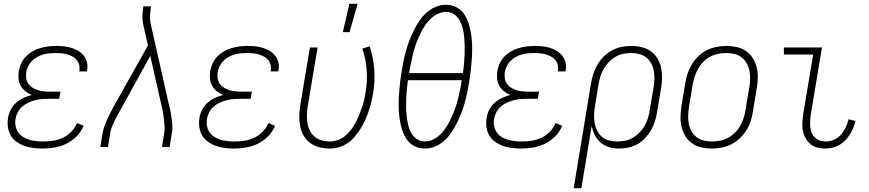

<svg xmlns="http://www.w3.org/2000/svg" viewBox="-20 -768 4540 1003"><path d="M203 8Q179 8 154.5 5Q130 2 108.5 -5.5Q87 -13 67.5 -26.5Q48 -40 36.5 -59.5Q25 -79 21.5 -103Q18 -127 22 -152Q25 -173 35.5 -194Q46 -215 64 -231Q82 -247 103 -256.5Q124 -266 146 -272Q128 -279 113 -291Q98 -303 88.5 -319.5Q79 -336 77 -356Q75 -376 78 -397Q82 -418 91 -437.5Q100 -457 115.5 -473Q131 -489 150.5 -500Q170 -511 190.5 -517Q211 -523 232 -525.5Q253 -528 273 -528Q294 -528 314 -526Q334 -524 353 -518Q372 -512 389 -502Q406 -492 418 -476.5Q430 -461 434.5 -441.5Q439 -422 435 -401L434 -395H394L395 -399Q397 -415 393.5 -429.5Q390 -444 380.5 -455Q371 -466 358 -473Q345 -480 331 -484Q317 -488 301.5 -489.5Q286 -491 270 -491Q254 -491 238 -489.5Q222 -488 206 -483.5Q190 -479 174.5 -470.5Q159 -462 147 -450Q135 -438 127.5 -422.5Q120 -407 117 -391Q115 -375 117 -359Q119 -343 128 -330.5Q137 -318 150 -310Q163 -302 178 -297Q193 -292 209.5 -290.5Q226 -289 242 -289H296L289 -252H235Q217 -252 199.5 -250.5Q182 -249 164 -244.5Q146 -240 128.5 -232Q111 -224 96.5 -211.5Q82 -199 73 -182Q64 -165 61 -147Q58 -128 61.5 -109.5Q65 -91 75 -76.5Q85 -62 100.5 -52.5Q116 -43 133 -38Q150 -33 169 -31Q188 -29 207 -29Q233 -29 258.5 -33Q284 -37 308.5 -48.5Q333 -60 352.5 -80Q372 -100 382 -125L417 -111Q405 -81 381 -56.5Q357 -32 327.5 -17.5Q298 -3 266 2.5Q234 8 203 8Z M504 0 516 -74Q519 -91 525.5 -108.5Q532 -126 539.5 -143Q547 -160 555.5 -176.5Q564 -193 573 -210L753 -531L728 -641Q723 -662 724 -684Q725 -706 728 -728L729 -735H769L768 -728Q765 -708 763.5 -688Q762 -668 766 -649L865 -210Q870 -193 872.5 -176.5Q875 -160 877.5 -143Q880 -126 880.5 -108.5Q881 -91 878 -74L866 0H826L838 -74Q841 -90 840 -106.5Q839 -123 837 -139Q835 -155 833 -170.5Q831 -186 827 -202L765 -476L608 -192Q600 -178 592 -163.5Q584 -149 577 -134Q570 -119 564 -104Q558 -89 556 -74L544 0Z M1203 8Q1179 8 1154.5 5Q1130 2 1108.5 -5.5Q1087 -13 1067.5 -26.5Q1048 -40 1036.5 -59.5Q1025 -79 1021.5 -103Q1018 -127 1022 -152Q1025 -173 1035.5 -194Q1046 -215 1064 -231Q1082 -247 1103 -256.5Q1124 -266 1146 -272Q1128 -279 1113 -291Q1098 -303 1088.5 -319.5Q1079 -336 1077 -356Q1075 -376 1078 -397Q1082 -418 1091 -437.5Q1100 -457 1115.5 -473Q1131 -489 1150.5 -500Q1170 -511 1190.5 -517Q1211 -523 1232 -525.5Q1253 -528 1273 -528Q1294 -528 1314 -526Q1334 -524 1353 -518Q1372 -512 1389 -502Q1406 -492 1418 -476.5Q1430 -461 1434.5 -441.5Q1439 -422 1435 -401L1434 -395H1394L1395 -399Q1397 -415 1393.5 -429.5Q1390 -444 1380.5 -455Q1371 -466 1358 -473Q1345 -480 1331 -484Q1317 -488 1301.5 -489.5Q1286 -491 1270 -491Q1254 -491 1238 -489.5Q1222 -488 1206 -483.5Q1190 -479 1174.5 -470.5Q1159 -462 1147 -450Q1135 -438 1127.5 -422.5Q1120 -407 1117 -391Q1115 -375 1117 -359Q1119 -343 1128 -330.5Q1137 -318 1150 -310Q1163 -302 1178 -297Q1193 -292 1209.5 -290.5Q1226 -289 1242 -289H1296L1289 -252H1235Q1217 -252 1199.5 -250.5Q1182 -249 1164 -244.5Q1146 -240 1128.5 -232Q1111 -224 1096.5 -211.5Q1082 -199 1073 -182Q1064 -165 1061 -147Q1058 -128 1061.5 -109.5Q1065 -91 1075 -76.5Q1085 -62 1100.5 -52.5Q1116 -43 1133 -38Q1150 -33 1169 -31Q1188 -29 1207 -29Q1233 -29 1258.5 -33Q1284 -37 1308.5 -48.5Q1333 -60 1352.5 -80Q1372 -100 1382 -125L1417 -111Q1405 -81 1381 -56.5Q1357 -32 1327.5 -17.5Q1298 -3 1266 2.5Q1234 8 1203 8Z M1703 8Q1675 8 1649 1.5Q1623 -5 1602 -20Q1581 -35 1567.5 -57.5Q1554 -80 1548.5 -106Q1543 -132 1543.5 -160Q1544 -188 1548 -215L1599 -520H1639L1587 -209Q1584 -188 1583.5 -166Q1583 -144 1586.5 -123Q1590 -102 1599.5 -84Q1609 -66 1624.5 -53Q1640 -40 1661 -34.5Q1682 -29 1704 -29Q1724 -29 1744.5 -36Q1765 -43 1782 -57Q1799 -71 1812.5 -89Q1826 -107 1836.5 -126Q1847 -145 1855 -164.5Q1863 -184 1870 -204Q1877 -224 1882 -244.5Q1887 -265 1890 -286Q1900 -345 1895.5 -403Q1891 -461 1873 -514L1911 -526Q1930 -469 1935 -406.5Q1940 -344 1929 -280Q1925 -256 1919 -232.5Q1913 -209 1905.5 -186Q1898 -163 1887.5 -140Q1877 -117 1863.5 -95.5Q1850 -74 1833.5 -54.5Q1817 -35 1796 -20.5Q1775 -6 1750.5 1Q1726 8 1703 8ZM1771 -600 1805 -748H1848L1806 -600Z M2199 8Q2168 8 2142.5 -6Q2117 -20 2102 -44Q2087 -68 2079 -95.5Q2071 -123 2067 -152Q2063 -181 2062.5 -211Q2062 -241 2064 -271.5Q2066 -302 2069.5 -332.5Q2073 -363 2078 -393Q2082 -420 2087.5 -447Q2093 -474 2100.5 -501Q2108 -528 2118 -554.5Q2128 -581 2140.5 -606.5Q2153 -632 2169 -656.5Q2185 -681 2207 -701Q2229 -721 2256 -732Q2283 -743 2310 -743Q2341 -743 2366.5 -729Q2392 -715 2407 -691Q2422 -667 2430 -639.5Q2438 -612 2442 -583Q2446 -554 2446.5 -524Q2447 -494 2445 -463.5Q2443 -433 2439.5 -402.5Q2436 -372 2431 -342Q2427 -315 2421.5 -288Q2416 -261 2408.5 -234Q2401 -207 2391 -180.5Q2381 -154 2368.5 -128.5Q2356 -103 2340 -78.5Q2324 -54 2302 -34Q2280 -14 2253 -3Q2226 8 2199 8ZM2398 -386Q2402 -410 2404 -433.5Q2406 -457 2407 -480.5Q2408 -504 2407.5 -527.5Q2407 -551 2405 -574Q2403 -597 2397.5 -619Q2392 -641 2381.5 -660.5Q2371 -680 2352.5 -693Q2334 -706 2310 -706Q2287 -706 2263.5 -694Q2240 -682 2222 -662.5Q2204 -643 2191.5 -621Q2179 -599 2168.5 -576Q2158 -553 2150 -529.5Q2142 -506 2136.5 -482Q2131 -458 2126 -434Q2121 -410 2117 -387V-386ZM2200 -29Q2223 -29 2246 -41Q2269 -53 2287 -72.5Q2305 -92 2317.5 -114Q2330 -136 2340.5 -159Q2351 -182 2359 -205.5Q2367 -229 2373 -253Q2379 -277 2384 -301Q2389 -325 2392 -348V-349H2111Q2108 -325 2105.5 -301.5Q2103 -278 2102 -254.5Q2101 -231 2101.5 -207.5Q2102 -184 2104.5 -161Q2107 -138 2112 -116Q2117 -94 2127.5 -74.5Q2138 -55 2157 -42Q2176 -29 2200 -29Z M2703 8Q2679 8 2654.5 5Q2630 2 2608.5 -5.5Q2587 -13 2567.5 -26.5Q2548 -40 2536.5 -59.5Q2525 -79 2521.5 -103Q2518 -127 2522 -152Q2525 -173 2535.5 -194Q2546 -215 2564 -231Q2582 -247 2603 -256.5Q2624 -266 2646 -272Q2628 -279 2613 -291Q2598 -303 2588.5 -319.5Q2579 -336 2577 -356Q2575 -376 2578 -397Q2582 -418 2591 -437.5Q2600 -457 2615.5 -473Q2631 -489 2650.5 -500Q2670 -511 2690.5 -517Q2711 -523 2732 -525.5Q2753 -528 2773 -528Q2794 -528 2814 -526Q2834 -524 2853 -518Q2872 -512 2889 -502Q2906 -492 2918 -476.5Q2930 -461 2934.5 -441.5Q2939 -422 2935 -401L2934 -395H2894L2895 -399Q2897 -415 2893.5 -429.5Q2890 -444 2880.5 -455Q2871 -466 2858 -473Q2845 -480 2831 -484Q2817 -488 2801.5 -489.5Q2786 -491 2770 -491Q2754 -491 2738 -489.5Q2722 -488 2706 -483.5Q2690 -479 2674.5 -470.5Q2659 -462 2647 -450Q2635 -438 2627.5 -422.5Q2620 -407 2617 -391Q2615 -375 2617 -359Q2619 -343 2628 -330.5Q2637 -318 2650 -310Q2663 -302 2678 -297Q2693 -292 2709.5 -290.5Q2726 -289 2742 -289H2796L2789 -252H2735Q2717 -252 2699.5 -250.5Q2682 -249 2664 -244.5Q2646 -240 2628.5 -232Q2611 -224 2596.5 -211.5Q2582 -199 2573 -182Q2564 -165 2561 -147Q2558 -128 2561.5 -109.5Q2565 -91 2575 -76.5Q2585 -62 2600.5 -52.5Q2616 -43 2633 -38Q2650 -33 2669 -31Q2688 -29 2707 -29Q2733 -29 2758.5 -33Q2784 -37 2808.5 -48.5Q2833 -60 2852.5 -80Q2872 -100 2882 -125L2917 -111Q2905 -81 2881 -56.5Q2857 -32 2827.5 -17.5Q2798 -3 2766 2.5Q2734 8 2703 8Z M2977 215 3068 -335Q3072 -360 3080.5 -385Q3089 -410 3102.5 -432.5Q3116 -455 3135.5 -474Q3155 -493 3178.5 -505.5Q3202 -518 3227.5 -523Q3253 -528 3278 -528Q3306 -528 3332.5 -521.5Q3359 -515 3380 -500Q3401 -485 3414.5 -462.5Q3428 -440 3433.5 -414Q3439 -388 3438.5 -360Q3438 -332 3433 -305L3413 -185Q3409 -161 3402 -137Q3395 -113 3382.5 -90.5Q3370 -68 3352 -48.5Q3334 -29 3311.5 -16Q3289 -3 3264.5 2.5Q3240 8 3216 8Q3188 8 3163 1Q3138 -6 3118.5 -22.5Q3099 -39 3087.5 -62Q3076 -85 3071 -110L3017 215ZM3204 -29Q3224 -29 3245 -33Q3266 -37 3285 -48Q3304 -59 3320 -75Q3336 -91 3347 -110Q3358 -129 3364.5 -149.5Q3371 -170 3374 -191L3394 -311Q3398 -332 3398.5 -354Q3399 -376 3395.5 -397Q3392 -418 3382.5 -436Q3373 -454 3357 -467Q3341 -480 3320.5 -485.5Q3300 -491 3278 -491Q3258 -491 3237 -487Q3216 -483 3196.5 -472Q3177 -461 3161.5 -445Q3146 -429 3134.5 -410Q3123 -391 3117 -370.5Q3111 -350 3107 -329L3088 -213Q3084 -191 3083.5 -169Q3083 -147 3086.5 -126Q3090 -105 3099.5 -86Q3109 -67 3124 -53.5Q3139 -40 3160.5 -34.5Q3182 -29 3204 -29Z M3699 8Q3671 8 3644 2Q3617 -4 3595.5 -19Q3574 -34 3560.5 -56.5Q3547 -79 3540.5 -105Q3534 -131 3535 -159Q3536 -187 3540 -215L3560 -335Q3564 -361 3572.5 -386Q3581 -411 3595 -433.5Q3609 -456 3629 -475Q3649 -494 3673 -506Q3697 -518 3723 -523Q3749 -528 3774 -528Q3802 -528 3829 -522Q3856 -516 3877.5 -501Q3899 -486 3913 -463.5Q3927 -441 3933 -415Q3939 -389 3938.5 -361Q3938 -333 3933 -305L3913 -185Q3909 -159 3901 -134Q3893 -109 3878.5 -86.5Q3864 -64 3844 -45Q3824 -26 3800 -14Q3776 -2 3750 3Q3724 8 3699 8ZM3700 -29Q3720 -29 3741.5 -33Q3763 -37 3782.5 -47.5Q3802 -58 3818.5 -74Q3835 -90 3846 -109Q3857 -128 3864 -149Q3871 -170 3874 -191L3894 -311Q3898 -333 3898.5 -355Q3899 -377 3895 -398Q3891 -419 3881 -437Q3871 -455 3854.5 -468Q3838 -481 3817.5 -486Q3797 -491 3774 -491Q3754 -491 3732.5 -487Q3711 -483 3691 -472.5Q3671 -462 3655 -446Q3639 -430 3628 -411Q3617 -392 3610 -371Q3603 -350 3599 -329L3579 -209Q3576 -187 3575 -165Q3574 -143 3578 -122Q3582 -101 3592 -83Q3602 -65 3618.5 -52Q3635 -39 3656 -34Q3677 -29 3700 -29Z M4291 8Q4269 8 4248.5 2.5Q4228 -3 4213 -16Q4198 -29 4188 -47Q4178 -65 4174 -86Q4170 -107 4171.5 -128.5Q4173 -150 4176 -172L4228 -483H4075V-520H4274L4215 -166Q4213 -150 4212 -134Q4211 -118 4213 -102.5Q4215 -87 4221 -73Q4227 -59 4238 -48.5Q4249 -38 4264.5 -33.5Q4280 -29 4296 -29Q4317 -29 4338 -38.5Q4359 -48 4374 -65.5Q4389 -83 4398.5 -103.5Q4408 -124 4413 -145L4449 -136Q4445 -118 4437.5 -100Q4430 -82 4419.5 -65.5Q4409 -49 4395 -34.5Q4381 -20 4364.5 -10.5Q4348 -1 4329 3.5Q4310 8 4291 8Z"/></svg>

Font: Iosevka Term Curly Extralight
Style: Italic
Weight: 200
Italic angle: -9°
Designer: Belleve Invis
Foundry: Belleve Invis
Version: Version 32.3.0